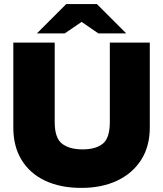

<svg xmlns="http://www.w3.org/2000/svg" viewBox="-20 -908 796 937"><path d="M377 9Q274 9 199.5 -26.5Q125 -62 85 -128Q45 -194 45 -285V-700H247V-312Q247 -235 282.5 -207Q318 -179 383 -179Q448 -179 482 -207Q516 -235 516 -312V-700H711V-285Q711 -194 669 -128Q627 -62 552 -26.5Q477 9 377 9ZM160 -745 303 -888H453L406 -820L296 -745ZM460 -745 351 -820 303 -888H453L596 -745Z"/></svg>

Font: REM Medium ExtraBold
Style: Regular
Weight: 800
Version: Version 1.005;gftools[0.9.28]